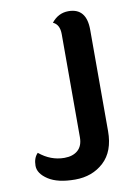

<svg xmlns="http://www.w3.org/2000/svg" viewBox="-85 -794 611 860"><g transform="rotate(-10 220.5 -364.0)"><path d="M369 -639V-178Q369 -86 317 -38Q265 10 186.5 10Q108 10 65 -18Q22 -46 22 -81.5Q22 -117 42 -137Q94 -94 156 -94Q195 -94 217.5 -114Q240 -134 240 -173V-642Q240 -686 210 -699Q241 -738 287 -738Q369 -738 369 -639Z"/></g></svg>

Font: Laila SemiBold
Style: Regular
Weight: 600
Designer: Hitesh Malaviya
Foundry: Indian Type Foundry
Version: Version 1.302;PS 1.0;hotconv 1.0.78;makeotf.lib2.5.61930; tt